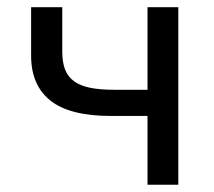

<svg xmlns="http://www.w3.org/2000/svg" viewBox="-20 -510 590 530"><path d="M387.2 -189.9V0H472.2V-490.2H387.2V-262.2H294.9C269.2 -262.2 247.3 -264 229.2 -267.6C211.2 -271.2 196.4 -277.1 184.8 -285.4C173.3 -293.7 164.9 -304.5 159.7 -317.9C154.5 -331.2 151.9 -347.7 151.9 -367.2V-490.2H65.9V-356C65.9 -301.9 83.7 -260.7 119.1 -232.4C154.6 -204.1 210.3 -189.9 286.1 -189.9Z"/></svg>

Font: CodeNewRoman Nerd Font Mono
Style: Regular
Weight: 400
Monospace: yes
Designer: Sam Radian
Foundry: Code New Roman
Version: Version 2.00 November 29, 2014;Nerd Fonts 3.2.1